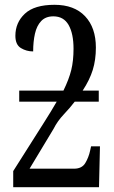

<svg xmlns="http://www.w3.org/2000/svg" viewBox="-20 -779 476 799"><path d="M35 0V-67L163 -269Q193 -316 216 -356H60V-402H244Q267 -449 276.5 -487.5Q286 -526 286 -576Q286 -639 265.5 -675Q245 -711 202 -711Q170 -711 151.5 -691.5Q133 -672 125.5 -639Q118 -606 118 -565Q90 -565 67 -579Q44 -593 44 -630Q44 -685 83.5 -722Q123 -759 207 -759Q289 -759 334 -711.5Q379 -664 379 -581Q379 -530 366 -488Q353 -446 324 -402H391V-356H291Q272 -331 245.5 -303Q219 -275 203 -243L103 -77H288Q321 -77 335 -100.5Q349 -124 355 -152L359 -170H396L392 0Z"/></svg>

Font: Noto Serif ExtraCondensed
Style: Regular
Weight: 400
Width: 2
Designer: Monotype Design Team
Foundry: Monotype Imaging Inc.
Version: Version 2.015